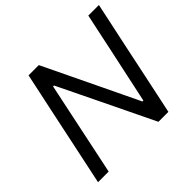

<svg xmlns="http://www.w3.org/2000/svg" viewBox="-169 -906 1098 1098"><g transform="rotate(-45 380.0 -356.5)"><path d="M40 0Q52.5 -59 64.2 -114.2Q76 -169.5 90 -236L140 -473Q154.5 -541 166.5 -597.2Q178.5 -653.5 191 -713H274Q317.5 -622.5 358.8 -536.8Q400 -451 439.5 -369L546 -147H553.5L623.5 -473.5Q638 -541.5 649.8 -597.5Q661.5 -653.5 674.5 -713H760Q747.5 -653.5 735.5 -597.2Q723.5 -541 709 -473.5L659 -236Q645 -169 633.2 -114Q621.5 -59 609 0H528.5Q491.5 -77 450.8 -160.8Q410 -244.5 361.5 -345.5L253 -569H245.5L175.5 -236Q161.5 -168.5 150 -114Q138.5 -59.5 126 0Z"/></g></svg>

Font: Commissioner
Style: Italic
Weight: 400
Italic angle: -12°
Designer: Kostas Bartsokas
Foundry: Kostas Bartsokas
Version: Version 1.000; ttfautohint (v1.8.3)